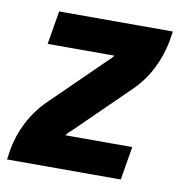

<svg xmlns="http://www.w3.org/2000/svg" viewBox="-65 -583 629 645"><g transform="rotate(10 250.0 -260.0)"><path d="M0 0 5 -33Q13 -82 37 -129Q61 -176 99 -213L278 -388Q283 -392 287 -396.5Q291 -401 295 -406H67L86 -520H474L469 -488Q460 -438 436.5 -391Q413 -344 375 -307L196 -132Q191 -128 186.5 -123.5Q182 -119 179 -114H407L388 0Z"/></g></svg>

Font: Iosevka Term Curly Heavy
Style: Italic
Weight: 900
Italic angle: -9°
Designer: Belleve Invis
Foundry: Belleve Invis
Version: Version 32.3.0